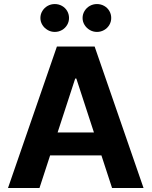

<svg xmlns="http://www.w3.org/2000/svg" viewBox="-20 -940 758 960"><path d="M20 0 264.5 -707.2H453.2L697.7 0H540.3L361.6 -547.5H356.1L177.4 0ZM547.1 -277.8V-162.9H169.3V-277.8ZM182 -850Q182 -869.1 191.9 -885.2Q201.8 -901.3 218.1 -910.5Q234.4 -919.7 253.9 -919.7Q273.5 -919.7 289.9 -910.5Q306.3 -901.3 315.7 -885.3Q325.1 -869.3 325.1 -850Q325.1 -831.3 315.7 -815.4Q306.3 -799.4 289.9 -789.9Q273.5 -780.4 253.9 -780.4Q234.6 -780.4 218.2 -789.9Q201.8 -799.4 191.9 -815.4Q182 -831.4 182 -850ZM392.9 -850Q392.9 -869.1 402.8 -885.2Q412.7 -901.3 429 -910.5Q445.3 -919.7 464.9 -919.7Q484.3 -919.7 500.8 -910.5Q517.3 -901.3 526.7 -885.2Q536.1 -869.1 536.1 -850Q536.1 -831.3 526.7 -815.4Q517.3 -799.4 500.8 -789.9Q484.3 -780.4 464.9 -780.4Q445.5 -780.4 429.1 -789.9Q412.7 -799.4 402.8 -815.4Q392.9 -831.4 392.9 -850Z"/></svg>

Font: Pretendard Variable
Style: Regular
Weight: 400
Designer: Base glyphs from Inter by Rasmus Andersson; Hangul glyphs from Noto Sans CJK(Source Han Sans) by Jang Soo-young and Kang
Foundry: Kil Hyung-jin
Version: Version 1.100;FEAKit 1.0